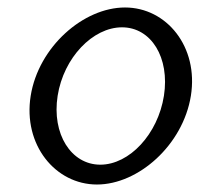

<svg xmlns="http://www.w3.org/2000/svg" viewBox="-20 -482 533 513"><path d="M62 -226C41 -95 128 11 239 11C350 11 469 -95 490 -226C511 -357 425 -462 314 -462C203 -462 83 -357 62 -226ZM134 -226C150 -328 228 -409 306 -409C384 -409 434 -328 418 -226C402 -124 326 -42 248 -42C170 -42 118 -124 134 -226Z"/></svg>

Font: Charger Sport
Style: DfNrwObl
Weight: 400
Designer: Jasper
Foundry: Cannot Into Space Fonts
Version: Version 1.1